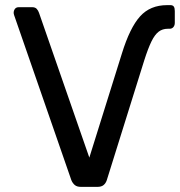

<svg xmlns="http://www.w3.org/2000/svg" viewBox="-20 -728 701 748"><path d="M295 0Q280 0 271.5 -7Q263 -14 258 -26L35 -669Q31 -680 36 -690Q41 -700 53 -700H105Q117 -700 123 -693.5Q129 -687 132 -678L328 -114L455 -520Q486 -620 525.5 -664Q565 -708 631 -708H644Q653 -708 657 -702.5Q661 -697 661 -685V-639Q661 -629 655.5 -622.5Q650 -616 641 -616H634Q613 -616 598 -604.5Q583 -593 570 -566.5Q557 -540 542 -493L396 -26Q392 -14 383.5 -7Q375 0 360 0Z"/></svg>

Font: DVN-Rubik
Style: Regular
Weight: 400
Designer: Hubert and Fischer
Foundry: Hubert & Fischer
Version: Version 2.102